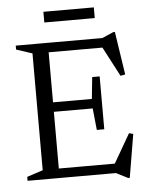

<svg xmlns="http://www.w3.org/2000/svg" viewBox="-58 -871 733 948"><g transform="rotate(-5 309.0 -397.0)"><path d="M442 -482.5V-351.5V-220.5H405L394 -328H151.5V-375H394L405 -482.5ZM568.5 -481 545 -476.5 462.5 -633.5 490 -623H151.5V-670H472L528 -694.5H536ZM471.5 -34 562 -190.5 582.5 -185 546.5 29.5H538.5L481 0H151.5V-47H494ZM42.5 0V-19.5L121.5 -45.5V-624.5L42.5 -650.5V-670H201.5V0ZM193 -771.5V-824.5H443V-771.5Z"/></g></svg>

Font: Newsreader 16pt
Style: Regular
Weight: 400
Designer: Hugues Gentile
Foundry: Production Type
Version: Version 1.003